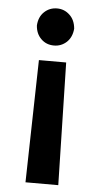

<svg xmlns="http://www.w3.org/2000/svg" viewBox="-53 -585 415 802"><g transform="rotate(5 154.5 -183.5)"><path d="M222.7 183.9H85.2L96.6 -329.5H210.9ZM153.8 -395.6Q121.4 -395.6 99.8 -416.9Q77.8 -438.2 75.6 -473Q77.8 -508.9 99.8 -529.8Q122.2 -551.1 153.8 -551.1Q183.9 -551.1 206 -530.5Q228.7 -509.9 231.9 -473Q229 -437.5 207 -416.5Q184.3 -395.6 153.8 -395.6Z"/></g></svg>

Font: Linik Sans SemiBold
Style: Regular
Weight: 600
Designer: Fonts by Rasmus Andersson / Changes by Cristiano Sobral with parts from Marc Monis
Foundry: rsms
Version: Version 3.020; ttfautohint (v1.6)